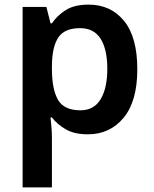

<svg xmlns="http://www.w3.org/2000/svg" viewBox="-20 -572 666 832"><path d="M364 -552Q460 -552 517.5 -481.5Q575 -411 575 -272Q575 -133 515.5 -61.5Q456 10 361 10Q301 10 263.5 -12.5Q226 -35 205 -63H199Q201 -45 203 -20.5Q205 4 205 27V240H78V-542H181L199 -471H205Q227 -504 264.5 -528Q302 -552 364 -552ZM327 -450Q260 -450 233 -410Q206 -370 205 -289V-273Q205 -186 231 -140Q257 -94 329 -94Q387 -94 416 -142Q445 -190 445 -274Q445 -358 416 -404Q387 -450 327 -450Z"/></svg>

Font: Noto Sans Thai Looped SemiBold
Style: Regular
Weight: 600
Designer: Sasikarn Vongin, Ben Mitchell
Foundry: The Fontpad Ltd
Version: Version 1.001; ttfautohint (v1.8.4.7-5d5b)